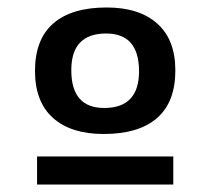

<svg xmlns="http://www.w3.org/2000/svg" viewBox="-20 -738 562 513"><path d="M257 -380Q169.5 -380 121.5 -423Q73.5 -466 73.5 -548.5Q73.5 -633 122.5 -675.5Q171.5 -718 265 -718Q352 -718 400.2 -675Q448.5 -632 448.5 -550Q448.5 -465 399.5 -422.5Q350.5 -380 257 -380ZM258.5 -449.5Q351.5 -449.5 351.5 -547.5Q351.5 -648.5 263.5 -648.5Q170.5 -648.5 170.5 -550.5Q170.5 -449.5 258.5 -449.5ZM79 -245V-320H443V-245Z"/></svg>

Font: Newsreader 6pt Medium
Style: Regular
Weight: 500
Designer: Hugues Gentile
Foundry: Production Type
Version: Version 1.003; ttfautohint (v1.8.3)